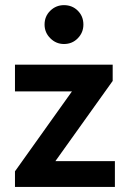

<svg xmlns="http://www.w3.org/2000/svg" viewBox="-20 -734 505 754"><path d="M38.8 0ZM38.8 -375H262.5L38.8 -61.2V0H431.2V-101.2H197.5L422.5 -416.2V-480H38.8ZM155 -637.5Q155 -670 177.5 -691.9Q200 -713.8 231.2 -713.8Q263.8 -713.8 285.6 -691.9Q307.5 -670 307.5 -637.5Q307.5 -606.2 285.6 -583.8Q263.8 -561.2 231.2 -561.2Q200 -561.2 177.5 -583.8Q155 -606.2 155 -637.5Z"/></svg>

Font: Cambay
Style: Bold
Weight: 700
Designer: Pooja Saxena
Foundry: Pooja Saxena
Version: Version 1.096;PS 001.096;hotconv 1.0.70;makeotf.lib2.5.58329